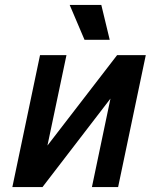

<svg xmlns="http://www.w3.org/2000/svg" viewBox="-20 -757 640 777"><path d="M30 0 142 -534H249L172 -168L454 -534H570L458 0H352L427 -358L152 0ZM322 -596 262 -737H390L424 -596Z"/></svg>

Font: Geist Mono SemiBold
Style: Italic
Weight: 600
Italic angle: -12°
Monospace: yes
Designer: Basement.studio, Andrés Briganti, Mateo Zaragoza
Foundry: Basement.studio, Vercel, Andrés Briganti, Guido Ferreyra, Mateo Zaragoza
Version: Version 1.500; ttfautohint (v1.8.4.7-5d5b)